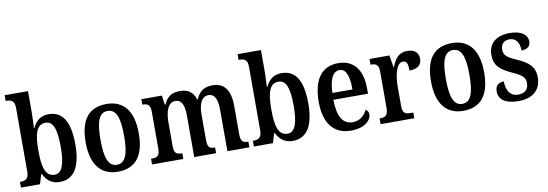

<svg xmlns="http://www.w3.org/2000/svg" viewBox="-57 -1153 4440 1556"><g transform="rotate(-10 2163.0 -375.0)"><path d="M334 10C446 10 510 -76 510 -269C510 -462 449 -547 338 -547C270 -547 231 -510 206 -456H202C204 -485 207 -547 207 -582V-760H15V-713H20C58 -713 88 -704 88 -646V-118C88 -56 55 -47 21 -47H15V0H172L195 -78H201C226 -26 267 10 334 10ZM303 -55C228 -55 206 -131 206 -270C206 -411 229 -483 302 -483C365 -483 390 -414 390 -271C390 -131 365 -55 303 -55Z M812 10C957 10 1032 -81 1032 -269C1032 -457 950 -547 815 -547C670 -547 595 -457 595 -269C595 -81 678 10 812 10ZM814 -47C743 -47 717 -123 717 -269C717 -415 742 -490 813 -490C886 -490 911 -415 911 -269C911 -123 886 -47 814 -47Z M1094 0H1351V-47H1348C1310 -47 1284 -55 1284 -113V-315C1284 -399 1307 -474 1368 -474C1422 -474 1441 -424 1441 -338V0H1621V-47H1618C1579 -47 1559 -56 1559 -118V-328C1559 -406 1580 -474 1641 -474C1694 -474 1714 -424 1714 -338V0H1895V-47H1892C1854 -47 1832 -56 1832 -118V-353C1832 -488 1778 -547 1688 -547C1626 -547 1579 -525 1551 -456H1546C1525 -523 1479 -547 1420 -547C1355 -547 1314 -525 1285 -459H1280L1269 -536H1100V-491H1102C1141 -491 1166 -482 1166 -423V-117C1166 -56 1140 -47 1102 -47H1094Z M2251 10C2363 10 2427 -76 2427 -269C2427 -462 2366 -547 2255 -547C2187 -547 2148 -510 2123 -456H2119C2121 -485 2124 -547 2124 -582V-760H1932V-713H1937C1975 -713 2005 -704 2005 -646V-118C2005 -56 1972 -47 1938 -47H1932V0H2089L2112 -78H2118C2143 -26 2184 10 2251 10ZM2220 -55C2145 -55 2123 -131 2123 -270C2123 -411 2146 -483 2219 -483C2282 -483 2307 -414 2307 -271C2307 -131 2282 -55 2220 -55Z M2730 10C2848 10 2899 -49 2899 -96C2899 -117 2888 -130 2874 -135C2854 -91 2815 -55 2756 -55C2677 -55 2634 -118 2632 -261H2917V-306C2917 -464 2843 -547 2721 -547C2588 -547 2512 -452 2512 -264C2512 -90 2588 10 2730 10ZM2799 -317H2634C2637 -429 2668 -490 2723 -490C2778 -490 2799 -422 2799 -317Z M2975 0H3252V-47H3226C3191 -47 3164 -55 3164 -114V-278C3164 -359 3185 -468 3239 -468C3272 -468 3281 -442 3281 -387C3347 -387 3382 -416 3382 -467C3382 -515 3353 -547 3290 -547C3219 -547 3187 -503 3162 -437H3158L3142 -536H2978V-489H2981C3019 -489 3045 -480 3045 -421V-119C3045 -56 3017 -47 2978 -47H2975Z M3654 10C3799 10 3874 -81 3874 -269C3874 -457 3792 -547 3657 -547C3512 -547 3437 -457 3437 -269C3437 -81 3520 10 3654 10ZM3656 -47C3585 -47 3559 -123 3559 -269C3559 -415 3584 -490 3655 -490C3728 -490 3753 -415 3753 -269C3753 -123 3728 -47 3656 -47Z M4112 10C4228 10 4295 -52 4295 -153C4295 -241 4245 -282 4157 -321C4076 -356 4050 -376 4050 -425C4050 -469 4077 -496 4122 -496C4172 -496 4203 -459 4203 -390C4254 -390 4278 -414 4278 -453C4278 -502 4233 -546 4132 -546C4027 -546 3956 -495 3956 -397C3956 -308 4002 -269 4100 -225C4175 -191 4201 -169 4201 -123C4201 -74 4174 -42 4114 -42C4052 -42 4018 -91 4018 -168C3984 -168 3947 -152 3947 -99C3947 -31 3999 10 4112 10Z"/></g></svg>

Font: Noto Serif Bengali Condensed SemiBold
Style: Regular
Weight: 600
Width: 3
Designer: Juan Bruce, Universal Thirst, Indian Type Foundry and the Monotype Design Team.
Foundry: Monotype Imaging Inc.
Version: Version 2.003